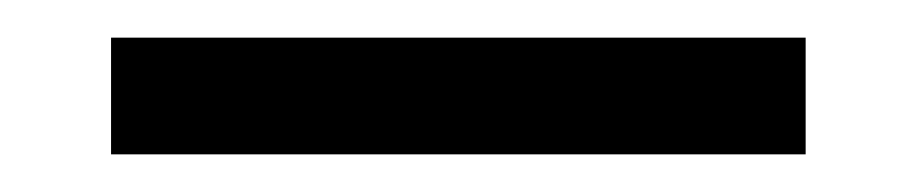

<svg xmlns="http://www.w3.org/2000/svg" viewBox="-20 -886 486 102"><path d="M39 -866V-804H408V-866Z"/></svg>

Font: Sprat Black
Style: Regular
Weight: 900
Designer: Ethan Nakache
Foundry: Collletttivo
Version: Version 2.000;Glyphs 3.2 (3217)